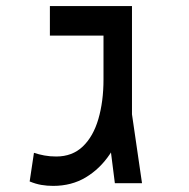

<svg xmlns="http://www.w3.org/2000/svg" viewBox="-20 -606 626 635"><path d="M155.8 8.8Q135.7 8.8 116.9 5.6Q98.1 2.4 78.1 -5.9L92.3 -100.6Q108.4 -95.2 126.7 -91.8Q145 -88.4 166 -88.4Q219.2 -88.4 253.9 -121.6Q288.6 -154.8 305.4 -212.6Q322.3 -270.5 322.3 -343.3V-392.1H414.6L412.1 -330.6Q410.6 -266.1 393.3 -205.6Q376 -145 343.5 -96.4Q311 -47.9 263.9 -19.5Q216.8 8.8 155.8 8.8ZM359.9 0 322.3 -296.4V-585.9H416.5V-228L449.7 0ZM145 -488.3V-585.9H404.8V-488.3Z"/></svg>

Font: Cascadia Code
Style: Regular
Weight: 400
Monospace: yes
Designer: Aaron Bell
Foundry: Saja Typeworks
Version: Version 2106.017